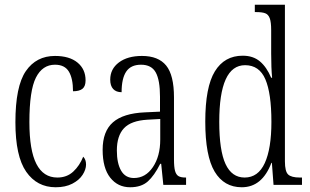

<svg xmlns="http://www.w3.org/2000/svg" viewBox="-20 -780 1308 810"><path d="M45 -264Q45 -416 89 -480Q133 -544 212 -544Q273 -544 307 -516Q341 -488 341 -441Q341 -416 328 -405.5Q315 -395 288 -395Q288 -449 270.5 -478Q253 -507 212 -507Q159 -507 131.5 -452.5Q104 -398 104 -265Q104 -146 133.5 -88.5Q163 -31 222 -31Q262 -31 289 -56Q316 -81 331 -119Q343 -107 343 -86Q343 -65 328.5 -42.5Q314 -20 285 -5Q256 10 215 10Q136 10 90.5 -55.5Q45 -121 45 -264Z M413 -148Q413 -226 456.5 -264Q500 -302 591 -306L655 -309V-372Q655 -442 637 -474.5Q619 -507 575 -507Q532 -507 512.5 -478Q493 -449 493 -391Q470 -391 457.5 -404.5Q445 -418 445 -444Q445 -489 481.5 -516.5Q518 -544 579 -544Q648 -544 681 -503.5Q714 -463 714 -369V-108Q714 -75 718.5 -59Q723 -43 733 -37Q743 -31 763 -31H765V0H669L660 -89H656Q631 -39 603.5 -14.5Q576 10 529 10Q477 10 445 -30.5Q413 -71 413 -148ZM656 -191V-278L602 -275Q533 -271 503 -239Q473 -207 473 -145Q473 -91 491 -60Q509 -29 545 -29Q594 -29 625 -75Q656 -121 656 -191Z M846 -267Q846 -413 886.5 -479Q927 -545 1004 -545Q1048 -545 1076.5 -521Q1105 -497 1124 -452H1128Q1124 -493 1124 -554V-653Q1124 -687 1118 -703Q1112 -719 1099 -724Q1086 -729 1061 -729H1055V-760H1182V-99Q1182 -57 1195.5 -44Q1209 -31 1245 -31H1254V0H1134L1127 -93H1125Q1086 10 1000 10Q925 10 885.5 -56Q846 -122 846 -267ZM1125 -266Q1125 -386 1099.5 -445.5Q1074 -505 1014 -505Q905 -505 905 -266Q905 -145 931.5 -88Q958 -31 1012 -31Q1069 -31 1097 -92Q1125 -153 1125 -266Z"/></svg>

Font: Noto Serif CondLight
Style: Regular
Weight: 300
Width: 3
Designer: Monotype Design Team
Foundry: Monotype Imaging Inc.
Version: Version 1.001